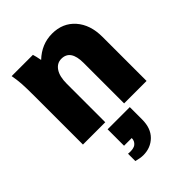

<svg xmlns="http://www.w3.org/2000/svg" viewBox="-228 -641 1016 1016"><g transform="rotate(-45 280.0 -132.5)"><path d="M39.1 -522.9H198.2Q203.6 -506.8 210 -473.1Q271 -530.8 349.1 -530.8Q429.2 -530.8 477.5 -475.8Q525.9 -420.9 525.9 -330.1V0H357.9V-303.2Q357.9 -401.9 290 -401.9Q256.8 -401.9 236.8 -372.3Q216.8 -342.8 216.8 -288.1V0H49.8V-359.9Q49.8 -425.3 47.6 -457.3Q45.4 -489.3 39.1 -522.9ZM256.8 158.2H199.2V35.2H365.2V127.9Q365.2 193.4 328.4 229.7Q291.5 266.1 235.8 266.1Q214.8 266.1 184.1 257.8V203.1Q223.6 207 240.2 193.6Q256.8 180.2 256.8 158.2Z"/></g></svg>

Font: LT Superior Black
Style: Regular
Weight: 900
Designer: Daniel Lyons
Foundry: LyonsType
Version: Version 2.005